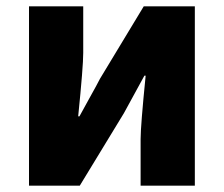

<svg xmlns="http://www.w3.org/2000/svg" viewBox="-20 -589 709 609"><path d="M72 -569H244V-421Q244 -378 228 -220H232L265 -280Q288 -321 297 -339L436 -569H598V0H426V-148Q426 -189 442 -349H438L373 -230L233 0H72Z"/></svg>

Font: Source Han Sans CN Heavy
Style: Bold
Weight: 900
Designer: Ryoko NISHIZUKA (kana & ideographs); Paul D. Hunt (Latin, Greek & Cyrillic); Wenlong ZHANG (bopomofo); Sandoll Communica
Foundry: Adobe Systems Incorporated
Version: Version 1.000;PS 1;hotconv 1.0.78;makeotf.lib2.5.61930